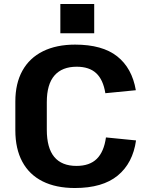

<svg xmlns="http://www.w3.org/2000/svg" viewBox="-20 -934 746 964"><path d="M356 10Q261 10 194 -23.5Q127 -57 92 -122Q57 -187 57 -280V-424Q57 -515 92.5 -579Q128 -643 195.5 -676.5Q263 -710 357 -710Q494 -710 568.5 -651Q643 -592 662 -481L509 -466Q498 -534 463 -566.5Q428 -599 365 -599Q292 -599 253.5 -555Q215 -511 215 -421V-283Q215 -191 252.5 -146Q290 -101 364 -101Q430 -101 466 -136.5Q502 -172 512 -244L663 -229Q647 -115 571 -52.5Q495 10 356 10ZM453 -914V-767H283V-914Z"/></svg>

Font: Pathway Extreme 28pt
Style: Bold
Weight: 700
Designer: Eduardo Rodriguez Tunni
Foundry: Eduardo Rodriguez Tunni
Version: Version 1.001;gftools[0.9.26]